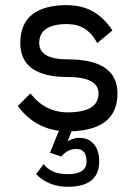

<svg xmlns="http://www.w3.org/2000/svg" viewBox="-20 -508 523 743"><path d="M361.3 -146.5Q361.3 -210 241.7 -210Q58.6 -210 58.6 -341.8Q58.6 -488.3 241.7 -488.3V-487.8Q351.6 -487.8 415 -390.1L356.4 -341.3Q317.9 -414.6 241.7 -414.6V-415Q131.8 -415 131.8 -341.8Q131.8 -278.3 241.7 -278.3Q434.6 -278.3 434.6 -146.5Q434.6 -5.9 256.8 0L241.7 39.1Q263.7 25.4 286.1 25.4Q322.8 25.4 343.3 49.6Q363.8 73.7 363.8 117.2Q363.8 214.8 241.7 214.8Q168.5 214.8 119.6 166L148.9 127Q178.2 166 241.7 166Q314.9 166 314.9 117.2Q314.9 68.4 275.9 68.4Q241.2 68.4 217.3 97.7L173.3 83L208 -2Q111.3 -14.2 48.8 -97.7L97.7 -146.5Q154.8 -73.2 241.7 -73.2Q361.3 -73.2 361.3 -146.5Z"/></svg>

Font: Sanitrixie
Style: Regular
Weight: 400
Designer: Jayvee D. Enaguas (Grand Chaos)
Version: Version 1.1 - 6/9/2013